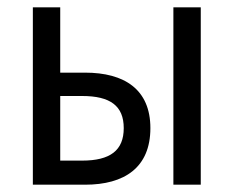

<svg xmlns="http://www.w3.org/2000/svg" viewBox="-20 -506 640 526"><path d="M70 0H213C321 0 392 -47 392 -155C392 -261 321 -307 213 -307H145V-486H70ZM145 -66V-243H205C282 -243 319 -216 319 -155C319 -94 282 -66 205 -66ZM455 0H530V-486H455Z"/></svg>

Font: Hasklig
Style: Regular
Weight: 400
Monospace: yes
Designer: Paul D. Hunt, Teo Tuominen
Foundry: Adobe Systems Incorporated
Version: Version 2.030;PS 1.0;hotconv 16.6.51;makeotf.lib2.5.65220